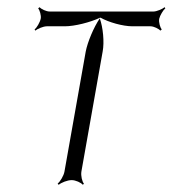

<svg xmlns="http://www.w3.org/2000/svg" viewBox="-20 -500 479 533"><path d="M76 -418 78 -415C84 -420 100 -427 110 -427H160C187 -427 231 -438 258 -451C258 -452 257 -451 257 -452C258 -452 258 -451 259 -451C260 -451 259 -452 260 -452C260 -451 259 -452 259 -451C282 -438 321 -427 348 -427H398C407 -427 421 -420 425 -415L429 -418C425 -423 420 -438 422 -448C424 -457 433 -472 439 -477L437 -480C431 -475 415 -468 406 -468H118C108 -468 94 -475 90 -480L86 -477C90 -472 95 -457 93 -448C91 -438 82 -423 76 -418ZM257 -449C257 -450 259 -450 259 -451H258ZM140 10 143 13C150 7 167 0 179 0C190 0 205 7 210 13L213 10C208 4 204 -12 206 -24L265 -357C270 -383 266 -424 257 -449C240 -424 223 -383 218 -357L159 -24C157 -12 147 4 140 10Z"/></svg>

Font: Armata Saber
Style: RgIta
Weight: 400
Designer: Jasper
Foundry: Cannot Into Space Fonts
Version: Version 0.970